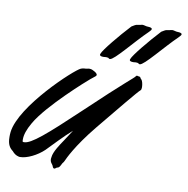

<svg xmlns="http://www.w3.org/2000/svg" viewBox="-138 -699 787 805"><g transform="rotate(10 255.0 -297.0)"><path d="M248 -379C251 -381 252 -383 252 -386C252 -389 248 -394 241 -398C235 -401 228 -406 219 -406C216 -406 213 -406 210 -405C199 -402 195 -405 182 -400C155 -389 -49 -200 -62 -87C-63 -79 -63 -72 -63 -66C-63 -33 -52 -20 -39 -10C-31 0 -21 6 -12 8C-10 9 -7 9 -4 9C24 9 67 -12 95 -39C118 -62 160 -108 195 -138L165 -92C151 -71 127 -37 125 -13C125 -10 124 -8 124 -6C124 11 134 14 137 24C139 30 142 32 145 32C147 32 150 30 152 28C157 23 162 29 170 13C178 -4 177 4 182 -7C187 -18 212 -75 288 -168C357 -252 436 -349 445 -355C447 -357 448 -362 448 -368C448 -380 444 -395 440 -399C433 -404 436 -410 428 -410C424 -410 421 -412 419 -412C418 -412 416 -411 414 -408C409 -400 377 -378 218 -227C90 -106 31 -55 1 -55C-1 -55 -3 -55 -5 -56C-6 -59 -6 -62 -6 -66C-6 -85 1 -108 19 -139C65 -220 218 -355 228 -363ZM437 -602C443 -608 446 -612 446 -615C446 -621 434 -622 430 -622C419 -622 413 -626 405 -626C402 -626 387 -622 383 -622C377 -622 367 -615 360 -611C316 -564 257 -492 252 -476C251 -474 251 -473 251 -472C251 -466 259 -465 267 -465C271 -465 274 -466 278 -466C281 -466 284 -465 287 -465C290 -464 289 -461 295 -461C313 -461 381 -548 437 -602ZM564 -602C570 -608 573 -612 573 -615C573 -621 561 -622 557 -622C546 -622 540 -626 532 -626C529 -626 514 -622 510 -622C504 -622 494 -615 487 -611C443 -564 384 -492 379 -476C378 -474 378 -473 378 -472C378 -466 386 -465 394 -465C398 -465 401 -466 405 -466C408 -466 411 -465 414 -465C417 -464 416 -461 422 -461C440 -461 508 -548 564 -602Z"/></g></svg>

Font: Oregano
Style: Italic
Weight: 400
Italic angle: -12°
Designer: Astigmatic (AOETI)
Foundry: Astigmatic (AOETI)
Version: Version 1.000